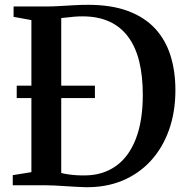

<svg xmlns="http://www.w3.org/2000/svg" viewBox="-20 -770 776 798"><path d="M334 8Q314.5 7.5 292.8 6.2Q271 5 248.8 3.5Q226.5 2 206 1Q185.5 0 169 0H33V-42L110.5 -54.5V-686.5L36.5 -700V-743H167.5Q197 -743 226.8 -744.8Q256.5 -746.5 286.2 -748.2Q316 -750 346 -750Q442.5 -750 511.2 -724.5Q580 -699 623.8 -652.2Q667.5 -605.5 688.2 -540.2Q709 -475 709 -395Q709 -305 682.5 -230.2Q656 -155.5 606.8 -101.8Q557.5 -48 488.5 -19.2Q419.5 9.5 334 8ZM336 -41Q408 -42 461.5 -79.8Q515 -117.5 544.2 -192Q573.5 -266.5 573.5 -376Q573.5 -453.5 558.8 -514Q544 -574.5 513 -616.5Q482 -658.5 434.8 -680.2Q387.5 -702 323 -702Q304 -702 287 -700.5Q270 -699 256.5 -697.2Q243 -695.5 234.5 -695V-51Q250 -47 267 -44.8Q284 -42.5 301.5 -41.5Q319 -40.5 336 -41ZM49.5 -362.5V-414H374.5V-362.5Z"/></svg>

Font: Merriweather 60pt SemiBold
Style: Regular
Weight: 600
Version: Version 2.100